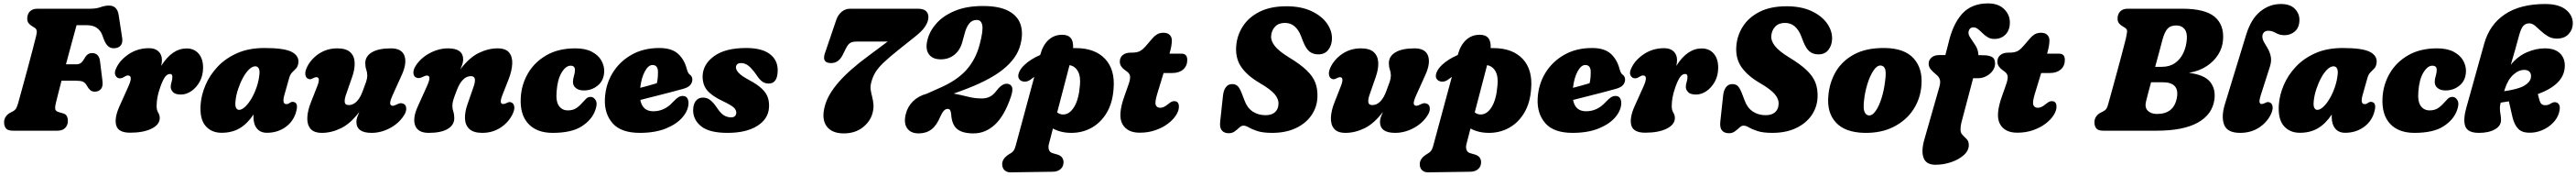

<svg xmlns="http://www.w3.org/2000/svg" viewBox="-20 -750 14804 1010"><path d="M136.5 -643Q136.5 -668.5 151.5 -684.2Q166.5 -700 196 -700H499Q533.5 -700 558 -709Q582.5 -718 606.5 -718Q654 -718 662 -663L682 -533.5Q686 -507.5 675.8 -492.2Q665.5 -477 644.5 -474Q621 -470 604.2 -482.5Q587.5 -495 575.5 -527.5L568 -548Q558 -575 536.2 -590.2Q514.5 -605.5 477.5 -605.5H420Q409 -565.5 392.5 -505Q376 -444.5 359 -381H419Q433 -381 443.2 -387.5Q453.5 -394 466.5 -416.5Q475.5 -432.5 486 -439Q496.5 -445.5 509.5 -445.5Q529.5 -445.5 540.8 -433.2Q552 -421 554.5 -400.5L569 -283.5Q572.5 -253 559.5 -238.5Q546.5 -224 525 -224Q508.5 -224 498.2 -233.2Q488 -242.5 481 -255.5Q470 -276 455.8 -281.5Q441.5 -287 415 -287H333.5Q323 -246 314.5 -213Q306 -180 301.5 -161Q295 -134 297.8 -122.5Q300.5 -111 321 -105.5L342.5 -99.5Q357.5 -95.5 363.8 -84Q370 -72.5 370 -56.5Q370 -31.5 354.5 -15.8Q339 0 310.5 0H54.5Q24 0 13.8 -13.8Q3.5 -27.5 3.5 -48Q3.5 -67.5 14.2 -82Q25 -96.5 39.5 -103.5L55 -111.5Q65.5 -117 71.8 -126.5Q78 -136 84 -157Q94.5 -195 109 -247.8Q123.5 -300.5 138.8 -356.8Q154 -413 167 -462.8Q180 -512.5 188 -545Q193 -565 190.8 -575Q188.5 -585 178 -591.5L164 -600Q151 -608 143.8 -617.8Q136.5 -627.5 136.5 -643Z M669 -300.5Q652.5 -300.5 643.8 -316.5Q635 -332.5 647.5 -358Q668.5 -405 719.8 -439.2Q771 -473.5 836.5 -473.5Q871.5 -473.5 891 -454.8Q910.5 -436 910.5 -405.5Q910.5 -391.5 906.5 -372Q969 -472 1052.5 -472Q1095.5 -472 1121.2 -442.5Q1147 -413 1147 -362Q1147 -317 1128 -282.2Q1109 -247.5 1080 -227.5Q1051 -207.5 1020 -207.5Q986.5 -207.5 973.8 -221.8Q961 -236 961 -250.5Q961 -265.5 965.8 -279.2Q970.5 -293 970.5 -309Q970.5 -325.5 957 -325.5Q941 -325.5 928.2 -308.2Q915.5 -291 900.5 -249Q888.5 -214 884.2 -189.2Q880 -164.5 880 -140.5Q880 -118 889 -103.8Q898 -89.5 898 -73Q898 -35 851.2 -11.8Q804.5 11.5 727.5 11.5Q660 11.5 648 -30.2Q636 -72 666.5 -140L718.5 -255.5Q746 -317 715 -317Q706 -317 693.5 -309Q681 -300.5 669 -300.5Z M1614 -204.5Q1599.5 -152.5 1625.5 -152.5Q1633 -152.5 1637.5 -155Q1642 -157.5 1649 -162Q1660 -168 1670 -164Q1682.5 -161.5 1685.8 -146Q1689 -130.5 1679 -99.5Q1661.5 -48 1616.8 -18Q1572 12 1514 12Q1476.5 12 1456.5 -12.5Q1436.5 -37 1436.5 -79Q1436.5 -86 1437 -93Q1400.5 -39 1356.5 -13.5Q1312.5 12 1253.5 12Q1194.5 12 1160.5 -28.2Q1126.5 -68.5 1133 -152Q1137 -205.5 1161 -262Q1185 -318.5 1230.2 -366.8Q1275.5 -415 1342.5 -444.8Q1409.5 -474.5 1500 -474.5Q1614.5 -474.5 1657 -451.8Q1699.5 -429 1694.5 -389Q1691.5 -367.5 1681 -356.8Q1670.5 -346 1659 -334.8Q1647.5 -323.5 1641.5 -301.5ZM1333.5 -172.5Q1330 -143 1336.5 -131.2Q1343 -119.5 1353.5 -119.5Q1370 -119.5 1389.2 -137.8Q1408.5 -156 1426 -186.2Q1443.5 -216.5 1455.8 -253.2Q1468 -290 1471 -326.5Q1473 -346.5 1466.5 -358Q1460 -369.5 1447 -369.5Q1429.5 -369.5 1410.8 -351.2Q1392 -333 1376 -303.5Q1360 -274 1348.5 -239.5Q1337 -205 1333.5 -172.5Z M2295.5 -155.5Q2312 -151 2314.2 -130.8Q2316.5 -110.5 2300.5 -86.5Q2271.5 -41.5 2220.2 -14.5Q2169 12.5 2115 12.5Q2028 12.5 2028 -51Q2028 -64 2033 -78.2Q2038 -92.5 2045 -108Q1994.5 -41 1939.5 -14.2Q1884.5 12.5 1830 12.5Q1783.5 12.5 1763.8 -11.8Q1744 -36 1746 -76.5Q1748 -117 1767.5 -165L1803 -255Q1823.5 -307 1798.5 -307Q1789.5 -307 1775.5 -299.5Q1761.5 -291.5 1750 -298.5Q1738 -303 1734.8 -321.5Q1731.5 -340 1746.5 -369.5Q1771 -415.5 1816.2 -444Q1861.5 -472.5 1918.5 -472.5Q1969 -472.5 1992.8 -450.2Q2016.5 -428 2018 -390.5Q2019.5 -353 2003.5 -308L1968 -206Q1959 -180.5 1961 -163.8Q1963 -147 1984.5 -147Q2009 -147 2029.5 -167.5Q2050 -188 2064 -226.5Q2078 -262.5 2084.2 -281.5Q2090.5 -300.5 2090.5 -316.5Q2090.5 -334 2084.8 -350.2Q2079 -366.5 2079 -388Q2079 -427 2117 -449.8Q2155 -472.5 2226.5 -472.5Q2288.5 -472.5 2304 -430.2Q2319.5 -388 2289 -320.5L2236.5 -204.5Q2220.5 -169 2222 -156Q2223.5 -143 2237.5 -143Q2245.5 -143 2264.5 -152.5Q2282 -161.5 2295.5 -155.5Z M2374 -304Q2358 -309 2355.8 -329Q2353.5 -349 2369.5 -373.5Q2398.5 -418 2449.8 -445.2Q2501 -472.5 2555 -472.5Q2641.5 -472.5 2641.5 -408.5Q2641.5 -396 2636.8 -381.5Q2632 -367 2625 -351.5Q2675.5 -418.5 2730.2 -445.5Q2785 -472.5 2839.5 -472.5Q2886 -472.5 2905.8 -448.2Q2925.5 -424 2923.5 -383.5Q2921.5 -343 2902.5 -294.5L2867 -204.5Q2846.5 -153 2871.5 -153Q2880.5 -153 2894 -160Q2908.5 -168 2919.5 -161.5Q2932 -157 2935.2 -138.5Q2938.5 -120 2923 -90Q2898.5 -44 2853.5 -15.8Q2808.5 12.5 2751 12.5Q2701 12.5 2677.2 -9.8Q2653.5 -32 2652 -69.2Q2650.5 -106.5 2666.5 -152L2702 -254Q2711 -279.5 2708.8 -296.2Q2706.5 -313 2685.5 -313Q2660.5 -313 2640.2 -292.2Q2620 -271.5 2605.5 -233.5Q2591.5 -197.5 2585.5 -178.5Q2579.5 -159.5 2579.5 -143.5Q2579.5 -126 2585 -109.5Q2590.5 -93 2590.5 -72Q2590.5 -32.5 2552.5 -10Q2514.5 12.5 2443.5 12.5Q2381.5 12.5 2365.8 -29.8Q2350 -72 2381 -139.5L2433.5 -255.5Q2449 -290.5 2447.8 -303.5Q2446.5 -316.5 2432.5 -316.5Q2424.5 -316.5 2405 -307Q2387.5 -298.5 2374 -304Z M3258.5 -373Q3231.5 -373 3207.5 -333.8Q3183.5 -294.5 3178.5 -225Q3173.5 -168 3192 -142.2Q3210.5 -116.5 3243 -116.5Q3269 -116.5 3287 -126.8Q3305 -137 3322.5 -156.5Q3336.5 -172 3347.5 -183Q3358.5 -194 3374.5 -194Q3392 -194 3403.2 -174.5Q3414.5 -155 3401 -118Q3382 -63.5 3323.5 -25.5Q3265 12.5 3156 12.5Q3064.5 12.5 3015.8 -40Q2967 -92.5 2972.5 -189Q2976.5 -265 3014.2 -329.5Q3052 -394 3120.5 -433.2Q3189 -472.5 3286 -472.5Q3344 -472.5 3381 -453Q3418 -433.5 3435.2 -403.5Q3452.5 -373.5 3452 -341.5Q3451 -289.5 3416.2 -260.2Q3381.5 -231 3335.5 -231Q3306 -231 3289 -244.8Q3272 -258.5 3272.5 -281Q3273 -298 3278.2 -314.2Q3283.5 -330.5 3284 -349Q3284 -373 3258.5 -373Z M3936.5 -159.5Q3936.5 -118.5 3903.5 -78.8Q3870.5 -39 3807.8 -13.2Q3745 12.5 3657 12.5Q3548.5 12.5 3500.2 -42.8Q3452 -98 3456 -183.5Q3460 -265 3500 -330.8Q3540 -396.5 3608.8 -435.5Q3677.5 -474.5 3768.5 -474.5Q3839.5 -474.5 3875.8 -441.8Q3912 -409 3926 -356.5Q3933 -330 3942.5 -323Q3958.5 -312.5 3958.5 -293.5Q3958.5 -276.5 3946.5 -262Q3934.5 -247.5 3901.5 -239Q3871.5 -230.5 3830 -219.8Q3788.5 -209 3743.8 -197.8Q3699 -186.5 3659.5 -176.5Q3672 -111.5 3734 -111.5Q3798 -111.5 3844.5 -162Q3865 -184 3879 -192.5Q3893 -201 3909 -199Q3924 -197 3930.2 -185.2Q3936.5 -173.5 3936.5 -159.5ZM3729.5 -377Q3705.5 -377 3685.5 -340Q3665.5 -303 3659 -246Q3684.5 -252.5 3709.8 -259.5Q3735 -266.5 3754.5 -272.5Q3761 -298.5 3761 -336.5Q3761 -377 3729.5 -377Z M4181.5 -76.5Q4196.5 -76.5 4203.8 -84.2Q4211 -92 4211 -103.5Q4211 -119.5 4196.2 -133.2Q4181.5 -147 4132 -170.5Q4070.5 -199.5 4043.8 -231.5Q4017 -263.5 4017.5 -313.5Q4019.5 -381.5 4083.8 -428Q4148 -474.5 4267.5 -474.5Q4358 -474.5 4403.5 -440Q4449 -405.5 4449 -347.5Q4449 -270.5 4397 -270.5Q4376.5 -270.5 4360.2 -282Q4344 -293.5 4324 -324Q4303.5 -353.5 4283.2 -370.8Q4263 -388 4238.5 -388Q4209 -388 4209 -361.5Q4210 -347.5 4225.8 -330.8Q4241.5 -314 4286 -290Q4334.5 -264 4359.5 -239.5Q4384.5 -215 4392.8 -189Q4401 -163 4399 -133Q4395 -67 4331.2 -27.2Q4267.5 12.5 4161 12.5Q4056.5 12.5 4009.8 -24.8Q3963 -62 3963 -117.5Q3963.5 -152 3978.5 -171Q3993.5 -190 4019.5 -190Q4044.5 -190 4063.2 -174.2Q4082 -158.5 4100 -131.5Q4121.5 -99 4140.5 -87.8Q4159.5 -76.5 4181.5 -76.5Z M4993.5 -99.5Q4980.5 -52 4936.8 -18.2Q4893 15.5 4828.5 15.5Q4759.5 15.5 4729.5 -26.5Q4699.5 -68.5 4720.5 -144Q4738.5 -209 4800.2 -279.5Q4862 -350 4972 -430.5L5081 -511.5H4903Q4877.5 -511.5 4864.8 -503Q4852 -494.5 4841.5 -473L4822 -434Q4811.5 -412.5 4794.8 -400.2Q4778 -388 4755.5 -388Q4701 -388 4720.5 -445L4786 -637Q4796 -665.5 4817 -682.8Q4838 -700 4866.5 -700H5254.5Q5291.5 -700 5305.8 -681.5Q5320 -663 5312.5 -633Q5307.5 -614 5292.2 -592.2Q5277 -570.5 5237.5 -539L5144.5 -465Q5088 -420 5056.8 -390Q5025.5 -360 5010.5 -335Q4995.5 -310 4987.5 -280.5Q4980.5 -256.5 4983.2 -236.2Q4986 -216 4991.5 -195.8Q4997 -175.5 4999.2 -152.2Q5001.5 -129 4993.5 -99.5Z M5185 -95.5Q5195.5 -138 5226.2 -168.5Q5257 -199 5305 -212L5373.5 -242.5Q5477.5 -286.5 5532.8 -348.2Q5588 -410 5610 -496.5Q5630 -571.5 5624.8 -603.5Q5619.5 -635.5 5592.5 -635.5Q5565.5 -635.5 5548.8 -614Q5532 -592.5 5522.5 -555L5510 -509.5Q5498 -463.5 5465.2 -436.5Q5432.5 -409.5 5386 -409.5Q5338 -409.5 5317 -439.8Q5296 -470 5310 -523Q5323 -573.5 5362.5 -617.2Q5402 -661 5468.5 -688.2Q5535 -715.5 5628.5 -715.5Q5722 -715.5 5775.2 -687.2Q5828.5 -659 5844.8 -608.8Q5861 -558.5 5843.5 -492.5Q5824 -415.5 5742.2 -350.2Q5660.5 -285 5495 -225.5L5460.5 -213Q5503 -205 5542.2 -195Q5581.5 -185 5622.5 -185Q5647 -185 5667.8 -195Q5688.5 -205 5707.5 -231Q5724.5 -252.5 5738.8 -261.2Q5753 -270 5766.5 -269.5Q5787.5 -268.5 5795 -251.2Q5802.5 -234 5789 -194.5Q5752 -85.5 5697.5 -35Q5643 15.5 5574.5 15.5Q5511 15.5 5480.5 -9.2Q5450 -34 5446 -92.5Q5444.5 -109.5 5440.2 -117.2Q5436 -125 5424.5 -125Q5403 -125 5384 -82Q5362.5 -30 5332.2 -7.2Q5302 15.5 5259 15.5Q5213.5 15.5 5192.8 -14.2Q5172 -44 5185 -95.5Z M5904.5 -295Q5886.5 -281 5867.8 -281.5Q5849 -282 5838.5 -294Q5826 -308.5 5835 -332.5Q5844 -356.5 5868 -378.5Q5903 -411 5957.5 -434.5L5958.5 -438Q5973 -491 6005.2 -520.8Q6037.5 -550.5 6084 -550.5Q6151 -550.5 6146.5 -474Q6154 -474 6161.5 -474Q6271.5 -474 6330 -412.5Q6388.5 -351 6379 -240Q6373.5 -160 6340 -103.5Q6306.5 -47 6253.5 -17.2Q6200.5 12.5 6137 12.5Q6105 12.5 6078.2 5.8Q6051.5 -1 6030.5 -12.5L6007.5 76.5Q6002.5 95 6007.8 110Q6013 125 6030.5 129.5L6055 136.5Q6075 142.5 6083.2 154.2Q6091.5 166 6091.5 179.5Q6092 204.5 6075 219.8Q6058 235 6031.5 235.5L5785.5 239Q5766 239 5752.5 226.8Q5739 214.5 5739 191Q5739 176 5749.2 161Q5759.5 146 5786 130.5Q5800 122.5 5806.2 112Q5812.5 101.5 5816 88L5923.5 -309Q5914 -302.5 5904.5 -295ZM6088.5 -93Q6125.5 -92.5 6152.2 -135.8Q6179 -179 6185.5 -258.5Q6191 -311.5 6174 -341.2Q6157 -371 6126 -376L6055 -105Q6069 -93.5 6088.5 -93Z M6456.5 -339 6443.5 -348.5Q6429.5 -359 6422.2 -370.2Q6415 -381.5 6415 -397Q6415 -420.5 6432 -434.2Q6449 -448 6478.5 -448H6486Q6511 -448 6527.8 -455.5Q6544.5 -463 6565 -486.5L6602 -529.5Q6613.5 -543.5 6628.8 -552.8Q6644 -562 6666 -562Q6689 -562 6701.5 -549.8Q6714 -537.5 6714 -517.5Q6714 -504 6710.8 -485.2Q6707.5 -466.5 6700.5 -442H6769.5Q6802.5 -442 6802.5 -406Q6802.5 -371.5 6779 -351.2Q6755.5 -331 6716 -331H6666.5L6629.5 -210Q6615.5 -163.5 6621.5 -147.5Q6627.5 -131.5 6647.5 -131.5Q6668 -131.5 6692.5 -152.5Q6705 -162.5 6712 -166Q6719 -169.5 6728 -169.5Q6754.5 -169.5 6754.5 -137.5Q6754.5 -114.5 6737.8 -88.5Q6721 -62.5 6690.8 -39.8Q6660.5 -17 6619.2 -2.8Q6578 11.5 6529 11.5Q6457 11.5 6429.5 -38.8Q6402 -89 6441.5 -198.5L6462 -256.5Q6475 -291.5 6474.2 -309Q6473.5 -326.5 6456.5 -339Z M7290.5 12.5Q7237 12.5 7205.8 2.2Q7174.5 -8 7156.8 -18.5Q7139 -29 7125.5 -29Q7113.5 -29 7101.8 -18Q7090 -7 7075.5 3.8Q7061 14.5 7041 14.5Q7015.5 14.5 7001.8 -0.8Q6988 -16 6991.5 -50.5L7007.5 -198.5Q7010.5 -231 7024 -249.2Q7037.5 -267.5 7060.5 -267.5Q7083.5 -267.5 7095.8 -252.2Q7108 -237 7120.5 -202L7131.5 -173.5Q7146.5 -131.5 7178.2 -110.2Q7210 -89 7252.5 -89Q7287.5 -89 7306.2 -105.8Q7325 -122.5 7326.5 -150.5Q7329 -181 7305 -209.2Q7281 -237.5 7220 -273Q7148.5 -314.5 7113.8 -364Q7079 -413.5 7083.5 -482.5Q7087.5 -544.5 7120.8 -597.2Q7154 -650 7217 -682Q7280 -714 7372.5 -714Q7456.5 -714 7515.5 -686.5Q7574.5 -659 7604.8 -616.2Q7635 -573.5 7634 -527.5Q7633.5 -491.5 7613.5 -464.8Q7593.5 -438 7555.5 -438Q7525.5 -438 7505.2 -454Q7485 -470 7469 -510L7456 -543.5Q7442.5 -578.5 7419.5 -598.5Q7396.5 -618.5 7363.5 -618.5Q7328 -618.5 7307.8 -597.8Q7287.5 -577 7284.5 -544.5Q7282 -515.5 7306 -485.5Q7330 -455.5 7386.5 -421Q7452 -381.5 7488.5 -346.5Q7525 -311.5 7538.8 -274.5Q7552.5 -237.5 7550.5 -191.5Q7548 -134.5 7515.8 -88Q7483.5 -41.5 7426 -14.5Q7368.5 12.5 7290.5 12.5Z M8177.5 -155.5Q8194 -151 8196.2 -130.8Q8198.5 -110.5 8182.5 -86.5Q8153.5 -41.5 8102.2 -14.5Q8051 12.5 7997 12.5Q7910 12.5 7910 -51Q7910 -64 7915 -78.2Q7920 -92.5 7927 -108Q7876.5 -41 7821.5 -14.2Q7766.5 12.5 7712 12.5Q7665.5 12.5 7645.8 -11.8Q7626 -36 7628 -76.5Q7630 -117 7649.5 -165L7685 -255Q7705.5 -307 7680.5 -307Q7671.5 -307 7657.5 -299.5Q7643.5 -291.5 7632 -298.5Q7620 -303 7616.8 -321.5Q7613.5 -340 7628.5 -369.5Q7653 -415.5 7698.2 -444Q7743.5 -472.5 7800.5 -472.5Q7851 -472.5 7874.8 -450.2Q7898.5 -428 7900 -390.5Q7901.5 -353 7885.5 -308L7850 -206Q7841 -180.5 7843 -163.8Q7845 -147 7866.5 -147Q7891 -147 7911.5 -167.5Q7932 -188 7946 -226.5Q7960 -262.5 7966.2 -281.5Q7972.5 -300.5 7972.5 -316.5Q7972.5 -334 7966.8 -350.2Q7961 -366.5 7961 -388Q7961 -427 7999 -449.8Q8037 -472.5 8108.5 -472.5Q8170.5 -472.5 8186 -430.2Q8201.5 -388 8171 -320.5L8118.5 -204.5Q8102.5 -169 8104 -156Q8105.5 -143 8119.5 -143Q8127.5 -143 8146.5 -152.5Q8164 -161.5 8177.5 -155.5Z M8304 -295Q8286 -281 8267.2 -281.5Q8248.5 -282 8238 -294Q8225.5 -308.5 8234.5 -332.5Q8243.5 -356.5 8267.5 -378.5Q8302.5 -411 8357 -434.5L8358 -438Q8372.5 -491 8404.8 -520.8Q8437 -550.5 8483.5 -550.5Q8550.5 -550.5 8546 -474Q8553.5 -474 8561 -474Q8671 -474 8729.5 -412.5Q8788 -351 8778.5 -240Q8773 -160 8739.5 -103.5Q8706 -47 8653 -17.2Q8600 12.5 8536.5 12.5Q8504.5 12.5 8477.8 5.8Q8451 -1 8430 -12.5L8407 76.5Q8402 95 8407.2 110Q8412.5 125 8430 129.5L8454.5 136.5Q8474.5 142.5 8482.8 154.2Q8491 166 8491 179.5Q8491.5 204.5 8474.5 219.8Q8457.5 235 8431 235.5L8185 239Q8165.5 239 8152 226.8Q8138.5 214.5 8138.5 191Q8138.5 176 8148.8 161Q8159 146 8185.5 130.5Q8199.5 122.5 8205.8 112Q8212 101.5 8215.5 88L8323 -309Q8313.5 -302.5 8304 -295ZM8488 -93Q8525 -92.5 8551.8 -135.8Q8578.5 -179 8585 -258.5Q8590.5 -311.5 8573.5 -341.2Q8556.5 -371 8525.5 -376L8454.5 -105Q8468.5 -93.5 8488 -93Z M9296.5 -159.5Q9296.5 -118.5 9263.5 -78.8Q9230.5 -39 9167.8 -13.2Q9105 12.5 9017 12.5Q8908.5 12.5 8860.2 -42.8Q8812 -98 8816 -183.5Q8820 -265 8860 -330.8Q8900 -396.5 8968.8 -435.5Q9037.5 -474.5 9128.5 -474.5Q9199.5 -474.5 9235.8 -441.8Q9272 -409 9286 -356.5Q9293 -330 9302.5 -323Q9318.5 -312.5 9318.5 -293.5Q9318.5 -276.5 9306.5 -262Q9294.5 -247.5 9261.5 -239Q9231.5 -230.5 9190 -219.8Q9148.5 -209 9103.8 -197.8Q9059 -186.5 9019.5 -176.5Q9032 -111.5 9094 -111.5Q9158 -111.5 9204.5 -162Q9225 -184 9239 -192.5Q9253 -201 9269 -199Q9284 -197 9290.2 -185.2Q9296.5 -173.5 9296.5 -159.5ZM9089.5 -377Q9065.5 -377 9045.5 -340Q9025.5 -303 9019 -246Q9044.5 -252.5 9069.8 -259.5Q9095 -266.5 9114.5 -272.5Q9121 -298.5 9121 -336.5Q9121 -377 9089.5 -377Z M9375.5 -300.5Q9359 -300.5 9350.2 -316.5Q9341.5 -332.5 9354 -358Q9375 -405 9426.2 -439.2Q9477.5 -473.5 9543 -473.5Q9578 -473.5 9597.5 -454.8Q9617 -436 9617 -405.5Q9617 -391.5 9613 -372Q9675.5 -472 9759 -472Q9802 -472 9827.8 -442.5Q9853.5 -413 9853.5 -362Q9853.5 -317 9834.5 -282.2Q9815.5 -247.5 9786.5 -227.5Q9757.5 -207.5 9726.5 -207.5Q9693 -207.5 9680.2 -221.8Q9667.5 -236 9667.5 -250.5Q9667.5 -265.5 9672.2 -279.2Q9677 -293 9677 -309Q9677 -325.5 9663.5 -325.5Q9647.5 -325.5 9634.8 -308.2Q9622 -291 9607 -249Q9595 -214 9590.8 -189.2Q9586.5 -164.5 9586.5 -140.5Q9586.5 -118 9595.5 -103.8Q9604.5 -89.5 9604.5 -73Q9604.5 -35 9557.8 -11.8Q9511 11.5 9434 11.5Q9366.5 11.5 9354.5 -30.2Q9342.5 -72 9373 -140L9425 -255.5Q9452.5 -317 9421.5 -317Q9412.5 -317 9400 -309Q9387.5 -300.5 9375.5 -300.5Z M10164.5 12.5Q10111 12.5 10079.8 2.2Q10048.5 -8 10030.8 -18.5Q10013 -29 9999.5 -29Q9987.5 -29 9975.8 -18Q9964 -7 9949.5 3.8Q9935 14.5 9915 14.5Q9889.5 14.5 9875.8 -0.8Q9862 -16 9865.5 -50.5L9881.5 -198.5Q9884.5 -231 9898 -249.2Q9911.5 -267.5 9934.5 -267.5Q9957.5 -267.5 9969.8 -252.2Q9982 -237 9994.5 -202L10005.5 -173.5Q10020.5 -131.5 10052.2 -110.2Q10084 -89 10126.5 -89Q10161.5 -89 10180.2 -105.8Q10199 -122.5 10200.5 -150.5Q10203 -181 10179 -209.2Q10155 -237.5 10094 -273Q10022.5 -314.5 9987.8 -364Q9953 -413.5 9957.5 -482.5Q9961.5 -544.5 9994.8 -597.2Q10028 -650 10091 -682Q10154 -714 10246.5 -714Q10330.5 -714 10389.5 -686.5Q10448.5 -659 10478.8 -616.2Q10509 -573.5 10508 -527.5Q10507.5 -491.5 10487.5 -464.8Q10467.5 -438 10429.5 -438Q10399.5 -438 10379.2 -454Q10359 -470 10343 -510L10330 -543.5Q10316.5 -578.5 10293.5 -598.5Q10270.5 -618.5 10237.5 -618.5Q10202 -618.5 10181.8 -597.8Q10161.5 -577 10158.5 -544.5Q10156 -515.5 10180 -485.5Q10204 -455.5 10260.5 -421Q10326 -381.5 10362.5 -346.5Q10399 -311.5 10412.8 -274.5Q10426.5 -237.5 10424.5 -191.5Q10422 -134.5 10389.8 -88Q10357.5 -41.5 10300 -14.5Q10242.5 12.5 10164.5 12.5Z M10812.5 -474.5Q10925 -472.5 10977 -414.5Q11029 -356.5 11021.5 -261.5Q11016 -184 10974.8 -121.2Q10933.5 -58.5 10861.5 -22Q10789.5 14.5 10692 12.5Q10581 9.5 10529.2 -47.8Q10477.5 -105 10486.5 -199Q10492 -273.5 10528.2 -336.8Q10564.5 -400 10634.8 -438Q10705 -476 10812.5 -474.5ZM10720 -87.5Q10739.5 -86.5 10758.2 -113Q10777 -139.5 10791.5 -184.5Q10806 -229.5 10812.5 -283Q10819.5 -335 10812.8 -353.8Q10806 -372.5 10788 -374Q10766 -375.5 10745.8 -345.2Q10725.5 -315 10711 -268.2Q10696.5 -221.5 10691.5 -173.5Q10686 -125.5 10694.8 -107Q10703.5 -88.5 10720 -87.5Z M11063 -384Q11063 -406 11079.5 -420Q11096 -434 11123.5 -434H11159L11175.5 -498Q11201 -611 11255.2 -670.8Q11309.5 -730.5 11404 -730.5Q11463 -730.5 11496.2 -698.2Q11529.5 -666 11529.5 -621Q11529.5 -577 11504.5 -551.8Q11479.5 -526.5 11440.5 -526.5Q11418.5 -526.5 11402 -536.5Q11385.5 -546.5 11372.2 -559.8Q11359 -573 11346.5 -583Q11334 -593 11320 -593Q11298 -593 11292.5 -569.5Q11288.5 -553.5 11302.2 -533.8Q11316 -514 11331.8 -489.5Q11347.5 -465 11349 -433.5L11376 -433Q11408.5 -433 11426.5 -423.2Q11444.5 -413.5 11444.5 -385.5Q11444.5 -363 11430.5 -343.8Q11416.5 -324.5 11394 -312.8Q11371.5 -301 11345.5 -301H11318.5L11252.5 -52Q11248.5 -37.5 11247.2 -25.8Q11246 -14 11246 -6Q11246 13 11258 24.8Q11270 36.5 11281.8 48.8Q11293.5 61 11293.5 82.5Q11293.5 114.5 11265 140Q11236.5 165.5 11192.5 180.5Q11148.5 195.5 11101.5 195.5Q11049 195.5 11034 156.5Q11019 117.5 11038 51L11124.5 -251.5Q11132 -278 11127 -294Q11122 -310 11104.5 -323.5Q11085 -339.5 11074 -353.2Q11063 -367 11063 -384Z M11499.5 -339 11486.5 -348.5Q11472.5 -359 11465.2 -370.2Q11458 -381.5 11458 -397Q11458 -420.5 11475 -434.2Q11492 -448 11521.5 -448H11529Q11554 -448 11570.8 -455.5Q11587.5 -463 11608 -486.5L11645 -529.5Q11656.5 -543.5 11671.8 -552.8Q11687 -562 11709 -562Q11732 -562 11744.5 -549.8Q11757 -537.5 11757 -517.5Q11757 -504 11753.8 -485.2Q11750.5 -466.5 11743.5 -442H11812.5Q11845.5 -442 11845.5 -406Q11845.5 -371.5 11822 -351.2Q11798.5 -331 11759 -331H11709.5L11672.5 -210Q11658.5 -163.5 11664.5 -147.5Q11670.5 -131.5 11690.5 -131.5Q11711 -131.5 11735.5 -152.5Q11748 -162.5 11755 -166Q11762 -169.5 11771 -169.5Q11797.5 -169.5 11797.5 -137.5Q11797.5 -114.5 11780.8 -88.5Q11764 -62.5 11733.8 -39.8Q11703.5 -17 11662.2 -2.8Q11621 11.5 11572 11.5Q11500 11.5 11472.5 -38.8Q11445 -89 11484.5 -198.5L11505 -256.5Q11518 -291.5 11517.2 -309Q11516.5 -326.5 11499.5 -339Z M12207.5 -700H12519Q12651 -700 12706.2 -653.8Q12761.5 -607.5 12754.5 -520.5Q12751.5 -477.5 12727.8 -438.5Q12704 -399.5 12661.5 -371Q12619 -342.5 12558.5 -332Q12647 -321 12680 -280.5Q12713 -240 12705 -179.5Q12693.5 -93 12609.8 -46.5Q12526 0 12373 0H12066.5Q12036 0 12025.8 -13.8Q12015.5 -27.5 12015.5 -48Q12015.5 -67.5 12025.8 -81.8Q12036 -96 12051.5 -103.5L12067 -111.5Q12079 -118 12084.5 -126.2Q12090 -134.5 12095 -154Q12104.5 -188.5 12118.8 -239.8Q12133 -291 12148 -346.2Q12163 -401.5 12175.8 -450Q12188.5 -498.5 12196 -528Q12202 -556 12203.2 -569.5Q12204.5 -583 12189 -592L12176 -600Q12162.5 -608 12155.5 -618Q12148.5 -628 12148.5 -643Q12148.5 -668.5 12163.5 -684.2Q12178.5 -700 12207.5 -700ZM12406 -520.5Q12399 -494 12388 -452.8Q12377 -411.5 12364.5 -366.5H12403Q12447.5 -366.5 12478.5 -388.2Q12509.5 -410 12526.5 -446.2Q12543.5 -482.5 12546.5 -525.5Q12549.5 -564.5 12532.5 -584.2Q12515.5 -604 12485.5 -604Q12452.5 -604 12435.5 -585.2Q12418.5 -566.5 12406 -520.5ZM12312.5 -170Q12303 -133.5 12322 -114.8Q12341 -96 12375 -96Q12471.5 -96 12489 -187.5Q12506.5 -278 12407.5 -278H12341Q12332 -245 12324.5 -216.8Q12317 -188.5 12312.5 -170Z M13087.5 -727Q13140 -727 13166.8 -699.8Q13193.5 -672.5 13193.5 -637Q13193.5 -593 13168.2 -570.5Q13143 -548 13107.5 -548Q13080.5 -548 13058 -560.8Q13035.5 -573.5 13015.5 -573.5Q12998.5 -573.5 12989.5 -564.2Q12980.5 -555 12980.5 -540.5Q12980.5 -524 12990.8 -507Q13001 -490 13012.5 -469.8Q13024 -449.5 13029 -424.8Q13034 -400 13024 -368L12973 -209Q12962 -175 12964.2 -164Q12966.5 -153 12976.5 -153Q12985 -153 12997 -159.5Q13011.5 -168 13024 -161.5Q13036 -157 13039.2 -138.5Q13042.5 -120 13027.5 -90Q13003.5 -44 12958.2 -15.8Q12913 12.5 12852.5 12.5Q12779.5 12.5 12761.2 -33.5Q12743 -79.5 12765 -151.5L12888 -552.5Q12915.5 -641 12968.2 -684Q13021 -727 13087.5 -727Z M13556.5 -204.5Q13542 -152.5 13568 -152.5Q13575.5 -152.5 13580 -155Q13584.5 -157.5 13591.5 -162Q13602.5 -168 13612.5 -164Q13625 -161.5 13628.2 -146Q13631.5 -130.5 13621.5 -99.5Q13604 -48 13559.2 -18Q13514.5 12 13456.5 12Q13419 12 13399 -12.5Q13379 -37 13379 -79Q13379 -86 13379.5 -93Q13343 -39 13299 -13.5Q13255 12 13196 12Q13137 12 13103 -28.2Q13069 -68.5 13075.5 -152Q13079.5 -205.5 13103.5 -262Q13127.5 -318.5 13172.8 -366.8Q13218 -415 13285 -444.8Q13352 -474.5 13442.5 -474.5Q13557 -474.5 13599.5 -451.8Q13642 -429 13637 -389Q13634 -367.5 13623.5 -356.8Q13613 -346 13601.5 -334.8Q13590 -323.5 13584 -301.5ZM13276 -172.5Q13272.5 -143 13279 -131.2Q13285.5 -119.5 13296 -119.5Q13312.5 -119.5 13331.8 -137.8Q13351 -156 13368.5 -186.2Q13386 -216.5 13398.2 -253.2Q13410.5 -290 13413.5 -326.5Q13415.5 -346.5 13409 -358Q13402.5 -369.5 13389.5 -369.5Q13372 -369.5 13353.2 -351.2Q13334.5 -333 13318.5 -303.5Q13302.5 -274 13291 -239.5Q13279.5 -205 13276 -172.5Z M13957 -373Q13930 -373 13906 -333.8Q13882 -294.5 13877 -225Q13872 -168 13890.5 -142.2Q13909 -116.5 13941.5 -116.5Q13967.5 -116.5 13985.5 -126.8Q14003.5 -137 14021 -156.5Q14035 -172 14046 -183Q14057 -194 14073 -194Q14090.5 -194 14101.8 -174.5Q14113 -155 14099.5 -118Q14080.5 -63.5 14022 -25.5Q13963.5 12.5 13854.5 12.5Q13763 12.5 13714.2 -40Q13665.5 -92.5 13671 -189Q13675 -265 13712.8 -329.5Q13750.5 -394 13819 -433.2Q13887.5 -472.5 13984.5 -472.5Q14042.5 -472.5 14079.5 -453Q14116.5 -433.5 14133.8 -403.5Q14151 -373.5 14150.5 -341.5Q14149.5 -289.5 14114.8 -260.2Q14080 -231 14034 -231Q14004.5 -231 13987.5 -244.8Q13970.5 -258.5 13971 -281Q13971.5 -298 13976.8 -314.2Q13982 -330.5 13982.5 -349Q13982.5 -373 13957 -373Z M14352 -61Q14352 -27.5 14316.5 -7.5Q14281 12.5 14225 12.5Q14162.5 12.5 14147.5 -23.2Q14132.5 -59 14152.5 -131.5L14255.5 -500Q14286.5 -610 14375 -668.5Q14463.5 -727 14605.5 -727Q14684 -727 14724.2 -694.8Q14764.5 -662.5 14764.5 -616Q14764.5 -581 14740.5 -554.8Q14716.5 -528.5 14673 -528.5Q14644 -528.5 14621.8 -541.8Q14599.5 -555 14581.2 -572.2Q14563 -589.5 14547 -602.8Q14531 -616 14514 -616Q14494 -616 14480.2 -601.8Q14466.5 -587.5 14454.5 -542Q14444.5 -504 14432 -460.5Q14419.5 -417 14408 -378Q14447 -426.5 14499.5 -449.5Q14552 -472.5 14604 -472.5Q14663 -472.5 14692.5 -442.2Q14722 -412 14718 -362.5Q14711 -264 14563.5 -210L14573.5 -173Q14580.5 -148 14601.5 -146.5Q14621 -145 14635.5 -154.5Q14654.5 -166.5 14667 -163Q14681.5 -160 14687.5 -145Q14693.5 -130 14684 -99.5Q14675 -69 14648.5 -42.8Q14622 -16.5 14585 -1.5Q14548 13.5 14507 11.5Q14468.5 9.5 14448 -14Q14427.5 -37.5 14418 -77L14397 -168.5Q14374.5 -164.5 14350 -161Q14345.5 -143 14345.5 -131.5Q14345.5 -110 14348.8 -94.5Q14352 -79 14352 -61ZM14374 -239.5Q14373 -236 14372 -232.8Q14371 -229.5 14370 -226.5Q14449.5 -238 14483.5 -257.2Q14517.5 -276.5 14523 -301.5Q14527.5 -324 14517.5 -336.2Q14507.5 -348.5 14486 -349Q14453 -349 14422.2 -321Q14391.5 -293 14374 -239.5Z"/></svg>

Font: Fraunces 72pt SuperSoft Black
Style: Italic
Weight: 900
Italic angle: -16°
Version: Version 1.000;[b76b70a41]